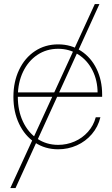

<svg xmlns="http://www.w3.org/2000/svg" viewBox="-20 -748 567 972"><path d="M460 -727.5H483.4L58.6 204.1H32.2ZM47.9 -257.8Q47.9 -334 76.7 -394.5Q105.5 -455.1 157 -489.3Q208.5 -523.4 274.4 -523.4Q339.4 -523.4 390.1 -490.2Q440.9 -457 469 -399.2Q497.1 -341.3 497.1 -269.5V-257.8H59.6V-280.3H482.4L474.1 -276.4Q474.1 -340.8 448 -392.1Q421.9 -443.4 376.2 -472.2Q330.6 -501 274.4 -501Q215.3 -501 168.9 -470Q122.6 -439 96.4 -384Q70.3 -329.1 70.3 -258.8V-257.8Q70.3 -187.5 96.4 -132.1Q122.6 -76.7 168.9 -45.7Q215.3 -14.6 274.4 -14.6Q317.9 -14.6 357.4 -31.7Q397 -48.8 425.3 -80.6Q453.6 -112.3 464.8 -154.3H488.3Q476.6 -106 445.1 -69.1Q413.6 -32.2 369.1 -12.2Q324.7 7.8 274.4 7.8Q208.5 7.8 157 -26.4Q105.5 -60.5 76.7 -121.1Q47.9 -181.6 47.9 -257.8Z"/></svg>

Font: Intratopia Thin
Style: Regular
Weight: 100
Designer: Rasmus Andersson
Foundry: rsms
Version: Version 3.000;Glyphs 3.2.3 (3260)